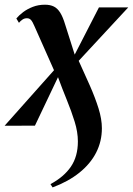

<svg xmlns="http://www.w3.org/2000/svg" viewBox="-54 -534 566 816"><path d="M92.5 -422.5Q84.5 -441.5 77.8 -449Q71 -456.5 60.5 -456.5Q50 -456.5 41.8 -451Q33.5 -445.5 26.5 -437L15.5 -455.5Q27 -469.5 44.8 -482.8Q62.5 -496 85.8 -505Q109 -514 137 -514Q159.5 -514 175 -506.2Q190.5 -498.5 202 -480Q213.5 -461.5 223 -429.5L263.5 -302L366.5 -502.5H491L280.5 -275.5Q305.5 -221 328 -170Q350.5 -119 364.8 -73.2Q379 -27.5 379 11Q379 67 354.5 114.8Q330 162.5 283.2 200Q236.5 237.5 169.5 262.5L160.5 248.5Q217.5 218 247.2 174.5Q277 131 277 67Q277 27 263.2 -17.2Q249.5 -61.5 230 -109.2Q210.5 -157 192.5 -206L94.5 0L-34.5 0.5L175.5 -235.5Z"/></svg>

Font: Merriweather 144pt SemiBold
Style: Italic
Weight: 600
Italic angle: -7.8°
Version: Version 2.101